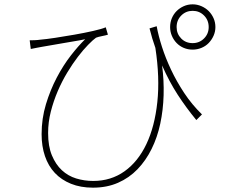

<svg xmlns="http://www.w3.org/2000/svg" viewBox="-20 -818 1040 886"><path d="M703 -697Q711 -653 727.5 -601.5Q744 -550 769.5 -496Q795 -442 830 -389Q865 -336 912 -290L886 -264Q839 -321 800 -381Q761 -441 728 -516Q737 -447 735 -378.5Q733 -310 719.5 -247Q706 -184 679.5 -130.5Q653 -77 614.5 -37Q576 3 524.5 25.5Q473 48 409 48Q352 48 307.5 30Q263 12 233 -20Q203 -52 187.5 -97.5Q172 -143 172 -199Q172 -271 192 -337Q212 -403 242 -460Q272 -517 307 -562Q342 -607 373 -637Q350 -632 322 -627.5Q294 -623 266.5 -618Q239 -613 214.5 -609Q190 -605 174 -602Q163 -600 149.5 -597.5Q136 -595 122 -592L117 -632Q126 -632 139.5 -632.5Q153 -633 167 -635Q192 -637 235 -643.5Q278 -650 323.5 -658Q369 -666 409 -675Q449 -684 468 -692L478 -658Q469 -655 451 -651.5Q433 -648 423 -644Q409 -634 386.5 -611Q364 -588 339.5 -556Q315 -524 290.5 -483.5Q266 -443 246.5 -397.5Q227 -352 214.5 -303Q202 -254 202 -204Q202 -143 219.5 -101Q237 -59 265.5 -32.5Q294 -6 331.5 5.5Q369 17 410 17Q492 17 554.5 -27.5Q617 -72 655.5 -153Q694 -234 706 -347Q718 -460 697 -597Q682 -639 670 -687ZM869 -619Q900 -619 921.5 -640.5Q943 -662 943 -693Q943 -725 921.5 -746.5Q900 -768 869 -768Q838 -768 816.5 -746.5Q795 -725 795 -693Q795 -662 816 -640.5Q837 -619 869 -619ZM869 -798Q890 -798 909.5 -789.5Q929 -781 943 -767Q957 -753 965.5 -734Q974 -715 974 -693Q974 -672 965.5 -653Q957 -634 943 -619.5Q929 -605 909.5 -597Q890 -589 869 -589Q847 -589 828 -597Q809 -605 795 -619.5Q781 -634 773 -653Q765 -672 765 -693Q765 -715 773 -734Q781 -753 795 -767Q809 -781 828 -789.5Q847 -798 869 -798Z"/></svg>

Font: SpoqaHanSans
Style: Thin
Weight: 250
Designer: [Spoqa Han Sans] Dong-huui Kim \uAE40 \uB3D9 \uD718   [Noto Sans] Ryoko NISHIZUKA \u897F \u585A \u6DBC \u5B50  (kana & i
Foundry: Spoqa (http://bi.spoqa.com)
Version: Version 1.004;PS 1.004;hotconv 1.0.82;makeotf.lib2.5.63406